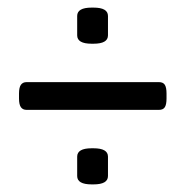

<svg xmlns="http://www.w3.org/2000/svg" viewBox="-20 -483 488 505"><path d="M183 -390V-441Q183 -463 221 -463H226Q264 -463 264 -441V-390Q264 -368 226 -368H221Q183 -368 183 -390ZM30 -224V-237Q30 -253 35 -260Q40 -267 50 -267H398Q409 -267 413.5 -260Q418 -253 418 -237V-224Q418 -208 413.5 -201Q409 -194 398 -194H50Q40 -194 35 -201Q30 -208 30 -224ZM183 -20V-71Q183 -93 221 -93H226Q264 -93 264 -71V-20Q264 2 226 2H221Q183 2 183 -20Z"/></svg>

Font: Asap Condensed
Style: Regular
Weight: 400
Designer: Pablo Cosgaya
Foundry: Omnibus-Type
Version: Version 1.010; ttfautohint (v1.8)